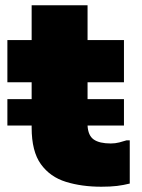

<svg xmlns="http://www.w3.org/2000/svg" viewBox="-20 -700 540 728"><path d="M364 8Q290 8 230 -10.5Q170 -29 135 -77.5Q100 -126 100 -216V-224H8V-324H100V-388H8V-548H100V-680H312V-548H450V-388H312V-324H450V-224H312Q314 -186 335.5 -171Q357 -156 400 -156Q417 -156 432.5 -160Q448 -164 460 -168H472V-4Q448 2 423.5 5Q399 8 364 8Z"/></svg>

Font: Kufam Black
Style: Regular
Weight: 900
Designer: Wael Morcos, Artur Schmal
Foundry: Original Type
Version: Version 1.301; ttfautohint (v1.8.3)